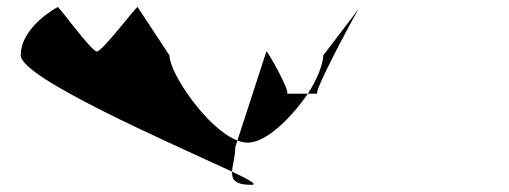

<svg xmlns="http://www.w3.org/2000/svg" viewBox="-20 -558 1423 537"><path d="M38 -403C38 -340 459 -157 629 -78C630 -97 638 -120 638 -146L644 -165C560 -197 454 -353 454 -403L365 -538C365 -546 267 -414 251 -414C235 -414 141 -546 141 -538C141 -538 38 -484 38 -403ZM629 -78C628 -56 637 -41 683 -41C702 -41 678 -55 629 -78ZM644 -165C654 -161 665 -159 673 -159C725 -159 795 -229 841 -296H782C796 -296 725 -422 725 -414ZM841 -296H868C854 -296 963 -499 983 -533L884 -403C884 -381 869 -339 841 -296ZM983 -533 986 -538C986 -538 985 -537 983 -533Z"/></svg>

Font: Ampere
Style: SCSuExt
Weight: 400
Version: Version 1